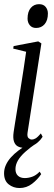

<svg xmlns="http://www.w3.org/2000/svg" viewBox="-22 -716 266 944"><path d="M95 10.5Q77.5 10.5 64.8 3.2Q52 -4 46.5 -21Q41 -38 45 -66.5Q46.5 -77 51.5 -108.5Q56.5 -140 63.8 -184.5Q71 -229 78.8 -278.8Q86.5 -328.5 94 -376.2Q101.5 -424 106.5 -461.5L43 -477L45 -489.5L166 -512.5L181.5 -502.5L113.5 -64Q110.5 -44 118.2 -37Q126 -30 134 -30Q144 -30 153.5 -35.8Q163 -41.5 179 -60L187.5 -43.5Q178.5 -29 164.5 -16.8Q150.5 -4.5 133 3Q115.5 10.5 95 10.5ZM155.5 -578.5Q135.5 -578.5 124.5 -592Q113.5 -605.5 113.5 -624.5Q113.5 -658.5 129.2 -677Q145 -695.5 170 -695.5Q191.5 -695.5 202.5 -682Q213.5 -668.5 213.5 -649.5Q213.5 -616 197.5 -597.2Q181.5 -578.5 155.5 -578.5ZM74 208.5Q43.5 208.5 20.8 190.5Q-2 172.5 -2 136Q-2 115 6.8 95.5Q15.5 76 31.5 58Q47.5 40 69.5 23.5Q91.5 7 117.5 -8L137 -19L159.5 -13.5Q125.5 9.5 101.8 31Q78 52.5 66 73.2Q54 94 54 115.5Q54 136.5 66.2 148Q78.5 159.5 100 159.5Q117.5 159.5 136.2 153Q155 146.5 173 128L180.5 140Q163 166.5 135.8 187.5Q108.5 208.5 74 208.5Z"/></svg>

Font: Merriweather 144pt Light
Style: Italic
Weight: 300
Italic angle: -7.8°
Version: Version 2.101